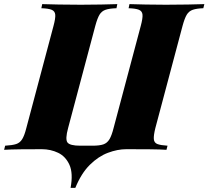

<svg xmlns="http://www.w3.org/2000/svg" viewBox="-69 -728 1013 933"><path d="M345 0Q302 0 266.5 -1Q231 -2 200 -2.5Q169 -3 140 -3Q83 -3 32.5 -2.5Q-18 -2 -49 0L-44 -20Q-9 -22 9.5 -28Q28 -34 39 -52Q50 -70 59 -106L191 -602Q201 -639 199.5 -656.5Q198 -674 182 -680.5Q166 -687 132 -688L136 -708Q166 -707 216.5 -706Q267 -705 324 -705Q374 -705 422 -706Q470 -707 501 -708L497 -688Q463 -687 444 -680.5Q425 -674 414.5 -656.5Q404 -639 394 -602L262 -106Q247 -51 259 -35.5Q271 -20 321 -20H380Q415 -20 433.5 -26.5Q452 -33 463 -51.5Q474 -70 483 -106L615 -602Q625 -639 623.5 -656.5Q622 -674 606 -680.5Q590 -687 556 -688L560 -708Q591 -707 639.5 -706Q688 -705 737 -705Q794 -705 843.5 -706Q893 -707 924 -708L919 -688Q887 -687 868 -680.5Q849 -674 838.5 -656.5Q828 -639 818 -602L686 -106Q677 -70 678.5 -52Q680 -34 696 -28Q712 -22 745 -20L740 0Q711 -2 660.5 -2.5Q610 -3 553 -3Q524 -3 494.5 -2.5Q465 -2 429 -1Q393 0 345 0ZM344 -18 545 -3Q502 -3 455.5 14.5Q409 32 367.5 73Q326 114 297 185H274Q287 114 268.5 73Q250 32 213.5 14.5Q177 -3 134 -3Z"/></svg>

Font: Playfair Display Black
Style: Italic
Weight: 900
Italic angle: -14°
Designer: Claus Eggers Sørensen
Foundry: Claus Eggers Sørensen
Version: Version 1.203